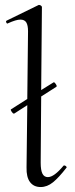

<svg xmlns="http://www.w3.org/2000/svg" viewBox="-20 -745 301 774"><path d="M239 -78Q243 -78 246.5 -74.5Q250 -71 248 -69Q217 -29 193.5 -10Q170 9 144 9Q116 9 101 -11Q86 -31 87 -70L90 -321L37 -287H36Q32 -287 27 -294.5Q22 -302 24 -304L90 -346L93 -619Q93 -643 86 -654.5Q79 -666 62 -666Q45 -666 12 -651L10 -650Q7 -650 5 -655Q3 -660 7 -662L136 -725H138Q142 -725 145.5 -722Q149 -719 149 -717L146 -382L196 -413Q199 -415 205 -406Q211 -397 207 -395L146 -356L144 -89Q144 -59 151 -45Q158 -31 173 -31Q198 -31 236 -77Q237 -78 239 -78Z"/></svg>

Font: Cormorant Upright
Style: Regular
Weight: 400
Designer: Christian Thalmann (Catharsis Fonts)
Foundry: Catharsis Fonts
Version: Version 3.302